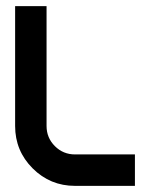

<svg xmlns="http://www.w3.org/2000/svg" viewBox="-20 -606 489 626"><path d="M29.3 -585.9H131.8V-195.3Q131.8 -156.7 158.9 -129.6Q186 -102.5 224.6 -102.5H419.9V0H224.6Q143.6 0 86.4 -57.1Q29.3 -114.3 29.3 -195.3Z"/></svg>

Font: NAYAKA
Style: Regular
Weight: 400
Designer: R.S. Wihananto
Foundry: R.S. Wihananto
Version: Version 1.92